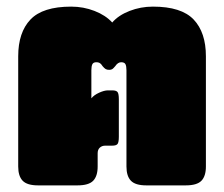

<svg xmlns="http://www.w3.org/2000/svg" viewBox="-20 -560 677 580"><path d="M35 -57V-390Q35 -462 72 -501Q109 -540 195 -540Q232 -540 265.5 -527Q299 -514 319 -492Q338 -514 371.5 -527Q405 -540 442 -540Q528 -540 565 -501Q602 -462 602 -390V-57Q602 -28 588.5 -14Q575 0 541 0H422Q389 0 375.5 -14Q362 -28 362 -57V-348Q362 -360 359 -366Q356 -372 346 -372Q336 -372 328 -360Q323 -354 319.5 -351.5Q316 -349 310 -349Q303 -349 299 -351.5Q295 -354 290 -360Q289 -362 286 -365.5Q283 -369 279.5 -370.5Q276 -372 271 -372Q262 -372 259 -366Q256 -360 256 -348V-263Q264 -273 279.5 -280Q295 -287 306 -287H319Q331 -287 335 -282Q339 -277 339 -260V-147Q339 -130 335 -125Q331 -120 319 -120H298Q288 -120 281.5 -114Q275 -108 275 -97V-57Q275 -28 261.5 -14Q248 0 214 0H95Q62 0 48.5 -14Q35 -28 35 -57Z"/></svg>

Font: Mitr
Style: Bold
Weight: 700
Designer: Thanarat Vachiruckul
Foundry: Cadson Demak
Version: Version 1.003